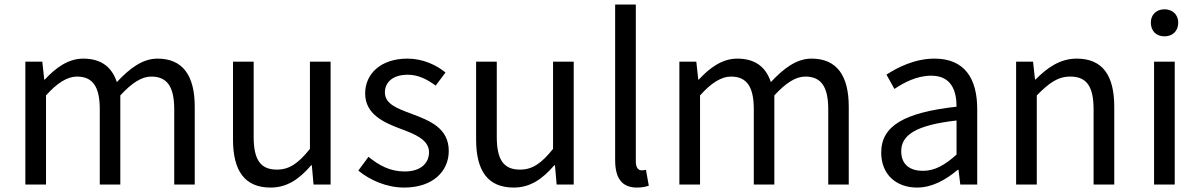

<svg xmlns="http://www.w3.org/2000/svg" viewBox="-20 -816 5306 849"><path d="M92.1 0H183.5V-394C233 -449.8 278.6 -477.4 319.9 -477.4C389.3 -477.4 421.2 -434 421.2 -332.4V0H512V-394C563.1 -449.8 606.9 -477.4 648.8 -477.4C718.2 -477.4 750.4 -434 750.4 -332.4V0H841.1V-344.1C841.1 -482.4 787.8 -556.8 676.6 -556.8C610.3 -556.8 553.7 -514 496.7 -453C475.1 -517.1 430.7 -556.8 347.4 -556.8C282 -556.8 225.7 -515.9 178.1 -464.1H175.7L167 -543.4H92.1Z M1176.7 13.4C1251.3 13.4 1305.5 -26.3 1356.1 -85.3H1358.9L1366.4 0H1441.9V-543.4H1350.5V-157.6C1299.2 -93.6 1259.5 -66 1204.3 -66C1132.4 -66 1101.7 -109.2 1101.7 -210.3V-543.4H1010.3V-199.3C1010.3 -60.4 1062.1 13.4 1176.7 13.4Z M1767.1 13.4C1895.2 13.4 1964.4 -59.7 1964.4 -148.2C1964.4 -251.2 1878.1 -283.1 1799.2 -313.1C1737.7 -335.9 1682 -355.7 1682 -407.3C1682 -449.6 1713.8 -485.5 1782.9 -485.5C1830.9 -485.5 1869 -464.7 1906.4 -437.5L1950 -495.4C1908.7 -529.3 1848.8 -556.8 1781.8 -556.8C1663.4 -556.8 1594.7 -489.3 1594.7 -403C1594.7 -310.4 1677.2 -274.2 1752.5 -246C1813 -223.6 1877.1 -198.4 1877.1 -143.1C1877.1 -95.6 1841.9 -57.8 1769.9 -57.8C1704.7 -57.8 1656.5 -84.3 1609.4 -122.7L1564.5 -61.7C1615.8 -19.2 1690 13.4 1767.1 13.4Z M2251.7 13.4C2326.3 13.4 2380.5 -26.3 2431.1 -85.3H2433.9L2441.4 0H2516.9V-543.4H2425.5V-157.6C2374.2 -93.6 2334.5 -66 2279.3 -66C2207.4 -66 2176.7 -109.2 2176.7 -210.3V-543.4H2085.3V-199.3C2085.3 -60.4 2137.1 13.4 2251.7 13.4Z M2796.3 13.4C2821 13.4 2836 9.4 2848.9 5.1L2836.4 -64.9C2825.8 -62.9 2821.8 -62.9 2817 -62.9C2803 -62.9 2791.5 -73.9 2791.5 -102.1V-796H2700.1V-108.1C2700.1 -30.6 2727.9 13.4 2796.3 13.4Z M2984.1 0H3075.5V-394C3125 -449.8 3170.6 -477.4 3211.9 -477.4C3281.3 -477.4 3313.2 -434 3313.2 -332.4V0H3404V-394C3455.1 -449.8 3498.9 -477.4 3540.8 -477.4C3610.2 -477.4 3642.4 -434 3642.4 -332.4V0H3733.1V-344.1C3733.1 -482.4 3679.8 -556.8 3568.6 -556.8C3502.3 -556.8 3445.7 -514 3388.7 -453C3367.1 -517.1 3322.7 -556.8 3239.4 -556.8C3174 -556.8 3117.7 -515.9 3070.1 -464.1H3067.7L3059 -543.4H2984.1Z M4035.2 13.4C4102.5 13.4 4163.4 -21.7 4214.7 -64.9H4218.5L4226.2 0H4301.1V-334C4301.1 -468.7 4245.5 -556.8 4112.5 -556.8C4025.4 -556.8 3949.2 -518.2 3899.9 -486L3935 -422.7C3978 -451.7 4034.8 -481.3 4098 -481.3C4187.2 -481.3 4209.9 -414 4209.7 -344.2C3978.5 -318.4 3876.6 -259.5 3876.6 -141.3C3876.6 -43.3 3944.2 13.4 4035.2 13.4ZM4060.8 -60.6C4007.4 -60.6 3965.1 -85.1 3965.1 -147.4C3965.1 -217.3 4026.7 -262.5 4209.7 -283.2V-132.4C4157.4 -85.5 4113.3 -60.6 4060.8 -60.6Z M4473.1 0H4564.5V-394C4618.6 -449 4657.3 -477.4 4712.5 -477.4C4785 -477.4 4815.7 -434 4815.7 -332.4V0H4907.1V-344.1C4907.1 -482.4 4855.3 -556.8 4741.1 -556.8C4666.5 -556.8 4610.4 -515.9 4559.1 -464.5H4556.7L4548 -543.4H4473.1Z M5083.1 0H5174.5V-543.4H5083.1ZM5129.4 -655.3C5164.6 -655.3 5190 -678.5 5190 -716.2C5190 -751.1 5164.6 -774.9 5129.4 -774.9C5093.2 -774.9 5068.9 -751.1 5068.9 -716.2C5068.9 -678.5 5093.2 -655.3 5129.4 -655.3Z"/></svg>

Font: Source Han Sans JP VF
Style: Regular
Weight: 250
Designer: Ryoko NISHIZUKA 西塚涼子 (kana, bopomofo & ideographs); Paul D. Hunt (Latin, Greek & Cyrillic); Sandoll Communications 산돌커뮤니
Foundry: Adobe
Version: Version 2.004;hotconv 1.0.118;makeotfexe 2.5.65603